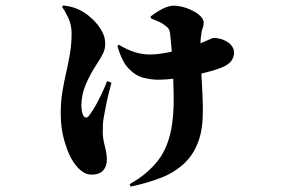

<svg xmlns="http://www.w3.org/2000/svg" viewBox="-20 -606 1040 708"><path d="M458 73Q523 37 563 -14.5Q603 -66 615 -151Q619 -180 620 -210Q621 -240 620 -272.5Q619 -305 618 -341Q618 -364 616 -387.5Q614 -411 612 -433.5Q610 -456 608 -475Q607 -489 603.5 -496.5Q600 -504 594 -508Q581 -519 568 -525Q555 -531 537 -538L535 -545Q557 -562 579.5 -573.5Q602 -585 621 -585Q643 -585 668.5 -576Q694 -567 712.5 -552.5Q731 -538 731 -521Q731 -511 727 -501Q723 -491 721 -471Q718 -446 719 -413.5Q720 -381 721 -363Q723 -320 726 -271Q729 -222 727.5 -176.5Q726 -131 716 -98Q699 -42 662.5 -6.5Q626 29 575 49Q524 69 462 82ZM317 38Q297 38 278 22.5Q259 7 242 -23Q228 -49 216 -91.5Q204 -134 204 -188Q204 -231 210 -267.5Q216 -304 224 -338.5Q232 -373 238 -408.5Q244 -444 244 -483Q244 -515 231.5 -541Q219 -567 209 -580L213 -586Q237 -583 255 -577Q273 -571 290 -560Q305 -551 323.5 -533Q342 -515 355 -492.5Q368 -470 368 -445Q368 -426 361 -411Q354 -396 339 -373Q312 -332 296 -294Q280 -256 280 -215Q280 -210 281.5 -199Q283 -188 287 -180Q291 -173 297 -172.5Q303 -172 308 -179Q321 -196 333 -217.5Q345 -239 356 -262.5Q367 -286 375 -307L391 -301Q385 -279 379.5 -256.5Q374 -234 370 -212.5Q366 -191 362 -170Q360 -158 359.5 -148Q359 -138 359 -118Q359 -95 366.5 -67.5Q374 -40 374 -17Q374 8 360 23Q346 38 317 38ZM563 -312Q539 -312 510 -319Q481 -326 455 -352.5Q429 -379 413 -437L418 -441Q450 -422 477.5 -413.5Q505 -405 532 -405Q560 -405 599 -412.5Q638 -420 675.5 -431.5Q713 -443 735 -453Q752 -461 758.5 -463.5Q765 -466 767 -466Q797 -466 820 -450.5Q843 -435 843 -411Q843 -397 834.5 -383.5Q826 -370 802 -359Q787 -352 758.5 -344Q730 -336 695 -328.5Q660 -321 625.5 -316.5Q591 -312 563 -312Z"/></svg>

Font: Noto Serif JP ExtraLight Black
Style: Regular
Weight: 900
Version: Version 2.003-H1;hotconv 1.1.1;makeotfexe 2.6.0